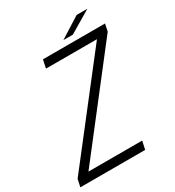

<svg xmlns="http://www.w3.org/2000/svg" viewBox="-203 -977 994 1093"><g transform="rotate(-30 294.0 -430.0)"><path d="M85 -54.5H438L426 0H0L10.5 -49.5L503.5 -683H168.5L180 -737.5H588L578 -689.5L85.5 -55.5ZM335.5 -774 472.5 -860.5H543L397.5 -774Z"/></g></svg>

Font: Epilogue Light
Style: Italic
Weight: 300
Italic angle: -12°
Designer: Tyler Finck
Foundry: Etcetera Type Co
Version: Version 2.111; ttfautohint (v1.8.3)